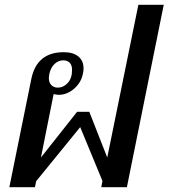

<svg xmlns="http://www.w3.org/2000/svg" viewBox="-20 -782 704 802"><path d="M111 -453Q134 -564 246 -564Q286 -564 307.5 -546Q329 -528 329 -496Q329 -485 326 -473Q319 -437 289.5 -411.5Q260 -386 226 -386Q216 -386 204 -389L151 -124L302 -315H353L428 -124L558 -762H664L510 0H403L408 -26L315 -251L131 -25L126 0H19ZM281 -490Q281 -510 271 -520Q261 -530 244 -530Q224 -530 208 -515Q192 -500 186 -473Q184 -461 184 -457Q184 -437 194.5 -426.5Q205 -416 221 -416Q245 -416 263 -435.5Q281 -455 281 -490Z"/></svg>

Font: Trirong Medium
Style: Italic
Weight: 500
Italic angle: -12°
Designer: Katatrad Team
Foundry: CadsonDemak
Version: Version 1.001